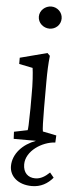

<svg xmlns="http://www.w3.org/2000/svg" viewBox="-66 -812 442 1107"><g transform="rotate(5 154.5 -258.5)"><path d="M163 262C214 262 254 239 284 203L261 175C236 199 210 216 178 216C136 216 108 189 108 141C108 63 200 4 276 0L278 -41L199 -57C196 -69 194 -119 194 -194V-342C194 -405 196 -447 201 -495L186 -510L29 -469V-433L108 -417C112 -390 117 -328 116 -259V-184C115 -86 113 -65 111 -57L33 -41L35 0H164C89 28 33 86 33 158C33 215 81 262 163 262ZM118 -715C118 -678 150 -651 185 -651C220 -651 250 -678 250 -715C250 -751 220 -779 185 -779C150 -779 118 -751 118 -715Z"/></g></svg>

Font: TPK Tissa Web Quiz
Style: Regular
Weight: 400
Designer: Jacques Le Bailly, Suppakit Chalermlarp | Katatrad Co.,Ltd.
Foundry: Jacques Le Bailly, Cadson Demak Co.,Ltd.
Version: Version 5.000;Glyphs 3.1.2 (3151)